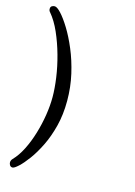

<svg xmlns="http://www.w3.org/2000/svg" viewBox="-140 -870 781 1108"><g transform="rotate(15 250.0 -316.0)"><path d="M28 140Q28 127 38 117Q68 86 92 38.5Q116 -9 133 -65.5Q150 -122 159 -179Q168 -236 168 -287Q168 -338 159 -402Q150 -466 131.5 -532.5Q113 -599 87 -658Q61 -717 27 -757Q20 -764 20 -775.5Q20 -787 27.5 -792Q35 -797 45 -797Q59 -797 83.5 -770.5Q108 -744 137 -697Q166 -650 193 -586Q220 -522 237.5 -446Q255 -370 255 -288Q255 -206 237.5 -137Q220 -68 193 -13Q166 42 137 81.5Q108 121 84 143Q60 165 49.5 165Q39 165 33.5 157Q28 149 28 140Z"/></g></svg>

Font: Moon Stars Kai HW
Style: Bold
Weight: 700
Designer: GuiWonder
Version: Version 1.101